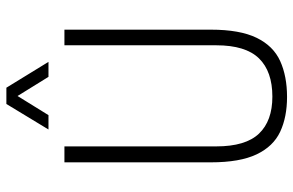

<svg xmlns="http://www.w3.org/2000/svg" viewBox="-179 -729 920 602"><g transform="rotate(-90 281.0 -428.0)"><path d="M278 12Q215 12 169 -9.5Q123 -31 98 -83.5Q73 -136 73 -227V-686H123V-210Q123 -118 163 -76Q203 -34 279 -34Q358 -34 399 -76Q440 -118 440 -210V-686H489V-227Q489 -136 463.5 -83.5Q438 -31 390.5 -9.5Q343 12 278 12ZM176 -736 256 -868H307L388 -736H341L268 -854H294L221 -736Z"/></g></svg>

Font: Archivo Condensed Thin
Style: Regular
Weight: 250
Width: 3
Designer: Hector Gatti
Foundry: Omnibus-Type
Version: Version 2.001